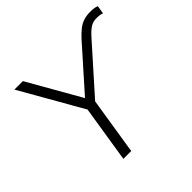

<svg xmlns="http://www.w3.org/2000/svg" viewBox="-174 -894 1074 1074"><g transform="rotate(-45 363.0 -356.5)"><path d="M223 0 281 -366 287 -318 66 -705H133L319 -379H300L532 -640Q557 -667 578 -683Q599 -699 622 -706Q645 -713 672 -713Q684 -713 693 -712.5Q702 -712 710 -710Q718 -708 726 -705L718 -656Q709 -660 698 -661.5Q687 -663 672 -663Q647 -663 627.5 -651.5Q608 -640 582 -612L320 -318L343 -366L285 0Z"/></g></svg>

Font: Nunito Sans 12pt ExtraLight 12pt Light
Style: Italic
Weight: 300
Italic angle: -9°
Version: Version 3.101;gftools[0.9.27]